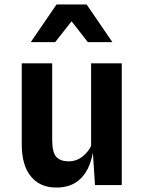

<svg xmlns="http://www.w3.org/2000/svg" viewBox="-20 -830 640 861"><path d="M231.5 11Q160 11 118.8 -38.5Q77.5 -88 77.5 -184V-546H214V-204.5Q214 -146 232.8 -126.2Q251.5 -106.5 287.5 -106.5Q322.5 -106.5 349.2 -127.5Q376 -148.5 388.5 -176V-546H526V0H406L396.5 -145Q389 -105 373.5 -73Q353.5 -33.5 319 -11.2Q284.5 11 231.5 11ZM118 -641 233.5 -810H368.5L484 -641H374L301 -734.5L227.5 -641Z"/></svg>

Font: Spline Sans Mono SemiBold
Style: Regular
Weight: 600
Monospace: yes
Version: Version 1.004